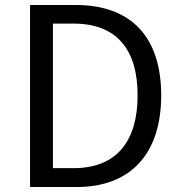

<svg xmlns="http://www.w3.org/2000/svg" viewBox="-20 -753 728 773"><path d="M101 0H288C509 0 629 -137 629 -369C629 -603 509 -733 284 -733H101ZM193 -76V-658H276C449 -658 534 -555 534 -369C534 -184 449 -76 276 -76Z"/></svg>

Font: Source Han Sans KR
Style: Regular
Weight: 400
Designer: Ryoko NISHIZUKA 西塚涼子 (kana, bopomofo & ideographs); Paul D. Hunt (Latin, Greek & Cyrillic); Sandoll Communications 산돌커뮤니
Foundry: Adobe
Version: Version 2.004;hotconv 1.0.118;makeotfexe 2.5.65603